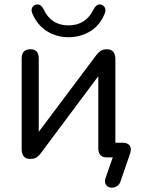

<svg xmlns="http://www.w3.org/2000/svg" viewBox="-20 -719 651 877"><path d="M293 -549Q239 -549 194.5 -576.5Q150 -604 127 -659Q122 -673 126.5 -683Q131 -693 142 -697Q164 -705 179 -677Q213 -603 293 -603Q372 -603 408 -677Q423 -705 444 -697Q455 -693 459.5 -683Q464 -673 459 -659Q437 -603 392 -576Q347 -549 293 -549ZM530 111Q524 127 510.5 133.5Q497 140 483.5 137.5Q470 135 463 123Q456 111 463 92L495 0H468Q429 0 429 -42V-371L167 -20Q160 -10 149 -1.5Q138 7 118 7Q79 7 79 -39V-452Q79 -494 119 -494Q157 -494 157 -452V-117L419 -466Q427 -477 438 -485.5Q449 -494 468 -494Q507 -494 507 -448V-67H540Q563 -67 572.5 -54Q582 -41 574 -17Z"/></svg>

Font: Chiron GoRound TC N
Style: Regular
Weight: 350
Designer: Ryoko NISHIZUKA 西塚涼子 (kana, bopomofo & ideographs); Paul D. Hunt (Latin, Greek & Cyrillic); Sandoll Communications 산돌커뮤니
Foundry: Adobe
Version: Version 1.000;hotconv 1.1.1;makeotfexe 2.6.0